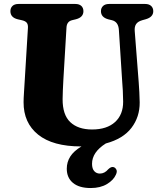

<svg xmlns="http://www.w3.org/2000/svg" viewBox="-20 -720 807 969"><path d="M597 -304 580 -568.5Q577.5 -610 545 -618L526.5 -622.5Q489.5 -632.5 489.5 -663.5Q489.5 -680 500.2 -690Q511 -700 530.5 -700H712.5Q732 -700 742.8 -690Q753.5 -680 753.5 -663.5Q753.5 -634 716 -623L698 -618Q675.5 -611.5 666.8 -598.2Q658 -585 660 -562.5L680 -305Q684 -255 685 -203Q685.5 -130 643.5 -74.8Q601.5 -19.5 514 4Q444.5 48 444.5 106.5Q444.5 131.5 455.8 143.8Q467 156 484 156Q508 156 526.5 134Q533.5 127.5 539.8 124.5Q546 121.5 553.5 123.5Q562 126 567.2 135.8Q572.5 145.5 565 161.5Q553 189 519.8 209Q486.5 229 438 229Q379.5 229 348.2 203Q317 177 317 131.5Q317 98 334.5 70.2Q352 42.5 391 19H389Q246.5 19 172.5 -40.5Q98.5 -100 99 -204.5Q99 -222.5 101.2 -255.5Q103.5 -288.5 105.5 -325L121 -579.5Q122 -596.5 115 -605.2Q108 -614 90 -618L70 -622.5Q32.5 -631.5 32.5 -663.5Q32.5 -680 43 -690Q53.5 -700 73.5 -700H360Q380 -700 390.5 -690Q401 -680 401 -663.5Q401 -633 364 -623L343.5 -618Q317 -611.5 315.5 -580.5L300 -320.5Q298 -289.5 297.2 -264.2Q296.5 -239 296 -220Q295.5 -140.5 334.8 -103.5Q374 -66.5 444.5 -66.5Q519.5 -66.5 560.8 -104.2Q602 -142 601.5 -207.5Q601 -242 599.8 -263.5Q598.5 -285 597 -304Z"/></svg>

Font: Fraunces 9pt S050
Style: Bold
Weight: 700
Version: Version 1.000; ttfautohint (v1.8.3)